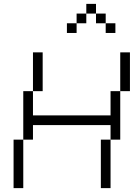

<svg xmlns="http://www.w3.org/2000/svg" viewBox="-20 -970 690 990"><path d="M50 0H100V-250H50ZM100 -250H150V-325H550V-250H600V-500H550V-375H150V-500H100ZM150 -500H200V-700H150ZM325 -800H375V-850H325ZM375 -850H425V-900H375ZM425 -900H475V-950H425ZM475 -850H525V-900H475ZM500 0H550V-250H500ZM525 -800H575V-850H525ZM600 -500H650V-700H600Z"/></svg>

Font: LS-VG5000 Light Shifted
Style: Regular
Weight: 400
Designer: Justin Bihan, 2021
Foundry: Justin Bihan, 2021
Version: Version 1.000;Glyphs 3.1.2 (3151)